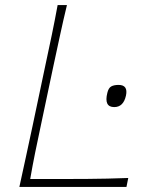

<svg xmlns="http://www.w3.org/2000/svg" viewBox="-20 -733 606 753"><path d="M56 0Q69.5 -61 81.5 -117Q93.5 -173 107.5 -238L157 -472.5Q171.5 -539.5 183.2 -596.2Q195 -653 206 -713H242.5Q228 -653 215.8 -596.2Q203.5 -539.5 189 -472L140.5 -242.5Q128 -184.5 117.8 -134Q107.5 -83.5 98.5 -31H205Q266.5 -31 313.5 -31.2Q360.5 -31.5 400.8 -32.5Q441 -33.5 483 -35L476 0ZM428 -313Q387 -313 401 -369Q405.5 -388 416.2 -394Q427 -400 445 -400Q483 -400 474 -358Q464 -313 428 -313Z"/></svg>

Font: Commissioner Flair Thin
Style: Italic
Weight: 100
Italic angle: -12°
Designer: Kostas Bartsokas
Foundry: Kostas Bartsokas
Version: Version 1.000; ttfautohint (v1.8.3)